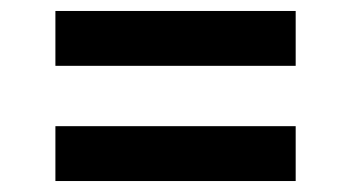

<svg xmlns="http://www.w3.org/2000/svg" viewBox="-20 -515 640 350"><path d="M81 -395V-495H519V-395ZM81 -185V-285H519V-185Z"/></svg>

Font: Iosevka SS04 Extended
Style: Bold
Weight: 700
Width: 7
Monospace: yes
Designer: Belleve Invis
Foundry: Belleve Invis
Version: Version 19.0.0; ttfautohint (v1.8.4)